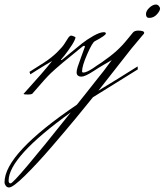

<svg xmlns="http://www.w3.org/2000/svg" viewBox="-133 -412 726 847"><path d="M338 -149 346 -140Q300 -112 279 -98Q242 -74 227 -74Q205 -74 205 -93Q205 -102 209.5 -116.5Q214 -131 225 -160.5Q236 -190 242 -207L239 -210Q235 -210 230 -206Q129 -125 91 -89Q70 -69 16 -6Q15 -5 12.5 -2Q10 1 9 2Q8 3 3 4Q-2 5 -9 5Q-29 5 -29 2Q-27 -1 -3.5 -26.5Q20 -52 48.5 -85Q77 -118 97 -143L68 -126Q22 -98 1 -84L-3 -95L60 -135Q94 -157 118.5 -181Q143 -205 152 -220Q161 -235 168 -245Q175 -255 181 -255Q187 -255 200 -248Q200 -238 184 -213Q168 -188 152 -168L136 -149Q136 -147 137 -147Q140 -147 144 -151Q148 -154 177.5 -178.5Q207 -203 229 -220.5Q251 -238 279.5 -254Q308 -270 325 -270Q334 -270 334 -264Q334 -256 285 -230Q274 -224 251.5 -172.5Q229 -121 229 -97Q229 -92 235 -92Q248 -92 276 -110Z M525 -333Q511 -333 511 -350Q511 -364 526 -378Q541 -392 555 -392Q562 -392 567.5 -386Q573 -380 573 -374Q573 -364 559 -348.5Q545 -333 525 -333ZM-95 385Q-95 397 -86 397Q-70 397 179 84Q-95 281 -95 385ZM279 -98 276 -110Q282 -114 295.5 -123.5Q309 -133 316 -137Q355 -164 380.5 -187Q406 -210 428.5 -238Q451 -266 454 -269Q461 -277 477 -277Q503 -277 503 -267Q503 -264 500 -261Q499 -260 493.5 -253.5Q488 -247 475.5 -232Q463 -217 447 -198L301 -12Q321 -24 386 -64L474 -119L475 -106Q436 -81 393 -55L277 17Q249 52 204.5 106Q160 160 95 235.5Q30 311 -23 363Q-76 415 -93 415Q-102 415 -107.5 407.5Q-113 400 -113 392Q-113 266 206 50Q224 28 245.5 0.5Q267 -27 281 -44.5Q295 -62 302 -71Q317 -88 360 -147L324 -126Q300 -112 279 -98Z"/></svg>

Font: Herr Von Muellerhoff
Style: Regular
Weight: 400
Designer: Alejandro Paul
Foundry: Alejandro Paul
Version: Version 1.000